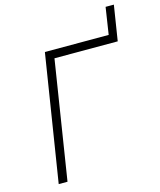

<svg xmlns="http://www.w3.org/2000/svg" viewBox="-125 -944 858 1032"><g transform="rotate(-15 304.0 -427.5)"><path d="M72 0 184 -705H539L562 -855H608L577 -659H225L121 0Z"/></g></svg>

Font: Nunito Sans 7pt SemiCondensed ExtraLight
Style: Italic
Weight: 250
Width: 4
Italic angle: -9°
Designer: Vernon Adams
Foundry: Vernon Adams
Version: Version 3.101;gftools[0.9.27]